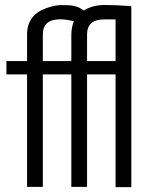

<svg xmlns="http://www.w3.org/2000/svg" viewBox="-20 -765 634 786"><path d="M322.8 -722.2Q360.4 -744.6 408.4 -744.6Q456.5 -744.6 517.6 -739.7V1H453.1V-460.4H336.4V0H272V-460.4H155.3V0H90.8V-460.4H6.3V-515.1H90.8V-624Q90.8 -703.1 168.9 -731.4Q204.6 -744.1 229.2 -744.1Q253.9 -744.1 261.2 -743.7Q268.6 -743.2 274.4 -742.2L285.6 -739.7Q298.3 -737.3 305.9 -732.7Q313.5 -728 314.9 -727.3Q316.4 -726.6 319.3 -724.4Q322.3 -722.2 322.8 -722.2ZM155.3 -515.1H272V-624Q272 -650.4 282.2 -678.2Q249 -686 226.6 -686Q155.3 -686 155.3 -624ZM336.4 -515.1H453.1V-685.5H405.8Q336.4 -685.5 336.4 -624Z"/></svg>

Font: News Cycle
Style: Regular
Weight: 500
Version: Version 0.5.2